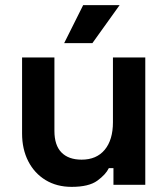

<svg xmlns="http://www.w3.org/2000/svg" viewBox="-20 -720 656 748"><path d="M259 8Q201 8 157.5 -18.5Q114 -45 90 -92Q66 -139 66 -200V-496H192V-210Q192 -154 219.5 -126Q247 -98 298 -98Q356 -98 388 -136.5Q420 -175 420 -244V-496H546V0H422V-65H404Q392 -40 359 -16Q326 8 259 8ZM230 -552 304 -700H446L340 -552Z"/></svg>

Font: Space Grotesk Light
Style: Bold
Weight: 700
Version: Version 2.000